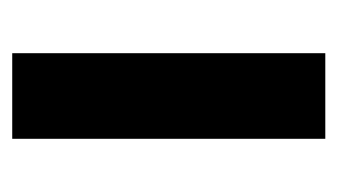

<svg xmlns="http://www.w3.org/2000/svg" viewBox="-139 -413 552 314"><g transform="rotate(-90 137.0 -256.0)"><path d="M67 0V-512H207V0Z"/></g></svg>

Font: DM Sans 12pt ExtraBold
Style: Regular
Weight: 800
Version: Version 4.004;gftools[0.9.30]